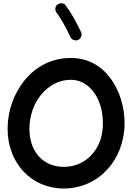

<svg xmlns="http://www.w3.org/2000/svg" viewBox="-20 -1069 785 1147"><path d="M360.4 57.1C569.8 57.1 724.1 -114.3 724.1 -334C724.1 -427.7 696.3 -523.4 642.1 -598.6C587.4 -673.8 507.3 -722.7 402.3 -722.7C289.1 -722.7 195.3 -671.9 128.9 -591.8C62.5 -511.2 25.4 -406.7 25.4 -299.3C25.4 -95.7 166.5 57.1 360.4 57.1ZM360.4 -72.3C242.7 -72.3 155.8 -157.2 155.8 -299.3C155.8 -461.4 267.1 -592.3 402.3 -592.3C438.5 -592.3 471.2 -581.1 500.5 -559.1C558.6 -514.2 594.7 -433.6 594.7 -334C594.7 -280.8 584.5 -234.9 563.5 -195.8C522 -117.2 448.2 -72.3 360.4 -72.3ZM323.7 -1042.5C309.6 -1030.8 310.5 -1017.6 310.5 -1013.7C310.5 -1006.3 313 -1000 317.4 -993.7C342.3 -962.4 379.4 -895 400.4 -848.1C408.2 -831.1 424.8 -827.6 433.1 -827.6C437.5 -827.6 442.4 -828.6 446.8 -830.6C462.9 -837.9 467.3 -855.5 467.3 -863.8C467.3 -868.2 466.3 -872.6 464.4 -877C452.1 -902.8 438 -931.2 421.4 -960.9C404.8 -990.7 388.2 -1015.6 372.1 -1036.6C360.8 -1051.8 348.1 -1049.3 344.7 -1049.3C336.9 -1049.3 330.1 -1046.9 323.7 -1042.5Z"/></svg>

Font: Mikhak
Style: Bold
Weight: 700
Designer: Amin Abedi
Version: Version 3.2